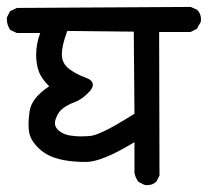

<svg xmlns="http://www.w3.org/2000/svg" viewBox="-32 -583 600 554"><path d="M72.3 -424.3Q72.3 -456.5 84 -487.8H16.6L-2.4 -496.6Q-12.2 -510.7 -12.2 -527.8Q-12.2 -529.8 -12.2 -532.7L-2.9 -550.8L16.6 -560.1L518.6 -563L537.6 -554.2L538.1 -553.2Q547.9 -543 547.9 -527.3Q547.9 -523.9 547.4 -520L536.1 -500L518.1 -490.7H427.2L428.2 -76.7L419.4 -59.1L418.5 -58.6Q408.2 -48.8 392.6 -48.8Q386.2 -48.8 384.3 -49.8L367.7 -58.1Q358.4 -69.8 356 -84.5V-172.9Q262.2 -115.7 216.3 -115.7Q143.1 -115.7 104 -137.2Q85.4 -147.5 70.8 -164.6Q55.7 -182.1 52.2 -200.2Q50.3 -210 50.3 -224.6Q50.3 -239.3 53.2 -260.7Q58.1 -299.8 109.9 -334Q86.4 -357.4 79.3 -378.7Q72.3 -399.9 72.3 -424.3ZM215.3 -358.9Q235.8 -351.6 235.8 -338.4Q235.8 -329.1 226.1 -318.8Q205.1 -296.4 185.8 -289.3Q166.5 -282.2 150.9 -271.5Q136.2 -261.2 128.9 -240.2Q126.5 -232.9 126.5 -228.8Q126.5 -224.6 127 -222.7Q129.4 -210.4 144.5 -201.2Q155.8 -194.3 170.9 -191.9Q186 -189.5 200.4 -189.5Q214.8 -189.5 228.5 -190.7Q242.2 -191.9 272.5 -206.5Q302.7 -221.2 356 -254.9L354 -491.7L162.1 -493.7Q146.5 -452.1 146.5 -426.3Q146.5 -400.4 166.7 -384.8Q187 -369.1 215.3 -358.9Z"/></svg>

Font: Bakudai
Style: Medium
Weight: 500
Version: Version 1.48